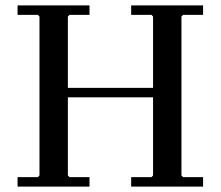

<svg xmlns="http://www.w3.org/2000/svg" viewBox="-20 -690 817 710"><path d="M465 0V-35H540L546 -41V-629L540 -635H465V-670H731V-635H657L651 -629V-41L657 -35H731V0ZM45 0V-35H120L126 -41V-629L120 -635H45V-670H311V-635H237L231 -629V-41L237 -35H311V0ZM207 -330V-365H577V-330Z"/></svg>

Font: Brygada 1918 Medium
Style: Regular
Weight: 500
Designer: Mateusz Machalski | Borys Kosmynka | Przemek Hoffer
Foundry: NIEPODLEGLA 2018
Version: Version 3.006